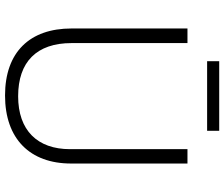

<svg xmlns="http://www.w3.org/2000/svg" viewBox="-84 -796 890 762"><g transform="rotate(90 361.0 -415.0)"><path d="M499 -840H223V-792H499ZM629 -252V-714H572V-248C572 -118 497 -42 362 -42C225 -42 151 -116 151 -254V-714H93V-254C93 -88 187 10 359 10C531 10 629 -89 629 -252Z"/></g></svg>

Font: Noto Sans Gujarati UI Light
Style: Regular
Weight: 300
Designer: Jelle Bosma - Monotype Design Team, Universal Thirst
Foundry: Monotype Imaging Inc.
Version: Version 2.106